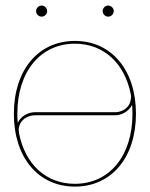

<svg xmlns="http://www.w3.org/2000/svg" viewBox="-20 -670 540 692"><path d="M110 -630C110 -619 119.5 -610 130 -610C141 -610 150 -619.5 150 -630C150 -641 140.5 -650 130 -650C119 -650 110 -640.5 110 -630ZM350 -630C350 -619 359.5 -610 370 -610C381 -610 390 -619.5 390 -630C390 -641 380.5 -650 370 -650C359 -650 350 -640.5 350 -630ZM456 -292.5C457 -282 457.5 -271 457.5 -260C457.5 -108.5 374.5 -7.5 250 -7.5C145.5 -7.5 70 -78.5 48.5 -190.5C47 -199 47 -204.5 48.5 -211C54 -241 83 -254.5 105.5 -254.5H394.5C416.5 -254.5 444 -267 456 -292.5ZM44 -227.5C43 -238 42.5 -249 42.5 -260C42.5 -411.5 125.5 -512.5 250 -512.5C354 -512.5 429.5 -442 451.5 -329.5C453 -321.5 452.5 -318 451 -309.5C445.5 -277.5 415.5 -265.5 394.5 -265.5H105.5C82 -265.5 55.5 -252 44 -227.5ZM250 -522.5C118 -522.5 30 -417.5 30 -260C30 -102.5 118 2.5 250 2.5C382 2.5 470 -102.5 470 -260C470 -417.5 382 -522.5 250 -522.5Z"/></svg>

Font: ZnikomitSC
Style: Regular
Weight: 100
Designer: gluk
Foundry: gluk
Version: Version 0.55